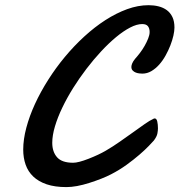

<svg xmlns="http://www.w3.org/2000/svg" viewBox="-20 -725 706 755"><path d="M666 -616.7Q666 -603.5 661.9 -585Q657.7 -566.4 649.9 -546.4Q642.1 -526.4 631.1 -506.6Q620.1 -486.8 606 -470.9Q591.8 -455.1 575.2 -445.3Q558.6 -435.5 539.6 -435.5Q535.2 -435.5 528.1 -436.3Q521 -437 513.9 -439.7Q506.8 -442.4 501.7 -447.8Q496.6 -453.1 496.6 -461.9Q496.6 -467.8 499.8 -475.6Q502.9 -483.4 511.2 -493.7Q520 -503.4 530.3 -516.8Q540.5 -530.3 548.8 -544.9Q557.1 -559.6 562.7 -573.7Q568.4 -587.9 568.4 -599.1Q568.4 -613.3 561.8 -621.8Q555.2 -630.4 539.1 -630.4Q518.1 -630.4 491.7 -616.7Q465.3 -603 436.5 -579.1Q407.7 -555.2 377.9 -523.2Q348.1 -491.2 320.3 -454.8Q292.5 -418.5 267.8 -379.2Q243.2 -339.8 224.9 -301.5Q206.5 -263.2 196 -227.8Q185.5 -192.4 185.5 -163.6Q185.5 -127.9 204.6 -106.4Q223.6 -85 267.6 -85Q288.1 -85 328.6 -100.8Q369.1 -116.7 396.2 -132.6Q423.3 -148.4 450.9 -167.7Q478.5 -187 503.4 -204.8Q528.3 -222.7 548.8 -237.1Q569.3 -251.5 582.5 -257.3Q585 -259.3 588.4 -259.3Q595.7 -259.3 598.4 -247.3Q601.1 -235.4 601.1 -220.2Q601.1 -211.9 598.9 -200Q596.7 -188 585 -172.4Q579.6 -166 564.9 -150.9Q550.3 -135.7 528.3 -116.7Q506.3 -97.7 478 -77.1Q449.7 -56.6 416.7 -39.6Q383.8 -22.5 331.8 -5.9Q279.8 10.7 241.2 10.7Q195.8 10.7 163.6 -0.2Q131.3 -11.2 110.8 -30.8Q90.3 -50.3 80.8 -77.4Q71.3 -104.5 71.3 -136.7Q71.3 -176.8 83.5 -222.7Q95.7 -268.6 117.4 -315.9Q139.2 -363.3 169.2 -410.6Q199.2 -458 235.1 -501.2Q271 -544.4 311.5 -581.5Q352.1 -618.7 394.5 -646Q437 -673.3 480 -689Q522.9 -704.6 564.5 -704.6Q585 -704.6 603.5 -700Q622.1 -695.3 636 -685.1Q649.9 -674.8 658 -658Q666 -641.1 666 -616.7Z"/></svg>

Font: Damion
Style: Regular
Weight: 400
Foundry: vernon adams
Version: Version 1.000